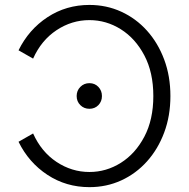

<svg xmlns="http://www.w3.org/2000/svg" viewBox="-20 -751 767 779"><path d="M114.3 -513.2 55.2 -546.9Q96.7 -631.3 172.6 -681.2Q248.5 -731 342.8 -731Q412.1 -731 471.9 -703.6Q531.7 -676.3 576.4 -626.5Q621.1 -576.7 646.2 -509.3Q671.4 -441.9 671.4 -361.3Q671.4 -280.8 646.2 -213.4Q621.1 -146 576.4 -96.2Q531.7 -46.4 471.9 -19Q412.1 8.3 342.8 8.3Q248.5 8.3 172.6 -41.5Q96.7 -91.3 55.2 -175.8L114.3 -209.5Q147.5 -135.3 209.2 -94.2Q271 -53.2 342.8 -53.2Q411.1 -53.2 470.2 -90.3Q529.3 -127.4 565.7 -196.5Q602.1 -265.6 602.1 -361.3Q602.1 -457 565.7 -526.1Q529.3 -595.2 470.2 -632.3Q411.1 -669.4 342.8 -669.4Q271 -669.4 209.2 -628.4Q147.5 -587.4 114.3 -513.2ZM393.6 -361.3Q393.6 -339.4 379.2 -324.5Q364.7 -309.6 342.8 -309.6Q320.8 -309.6 305.9 -324.5Q291 -339.4 291 -361.3Q291 -383.3 305.9 -398.4Q320.8 -413.6 342.8 -413.6Q364.7 -413.6 379.2 -398.4Q393.6 -383.3 393.6 -361.3Z"/></svg>

Font: Giphurs Light
Style: Regular
Weight: 300
Version: Version 0.920; ttfautohint (v1.8.4.7-5d5b)